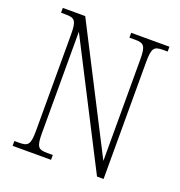

<svg xmlns="http://www.w3.org/2000/svg" viewBox="-129 -824 878 934"><g transform="rotate(20 310.0 -357.0)"><path d="M38 0H237V-25H209C161 -25 151 -35 151 -109V-632L475 0H509V-605C509 -679 520 -689 567 -689H590V-714H392V-689H420C467 -689 478 -679 478 -606V-82L154 -714H38V-689H61C109 -689 120 -679 120 -606V-109C120 -35 109 -25 61 -25H38Z"/></g></svg>

Font: Noto Serif Hebrew Condensed ExtraLight
Style: Regular
Weight: 200
Width: 3
Designer: Monotype Design Team
Foundry: Monotype Imaging Inc.
Version: Version 2.004